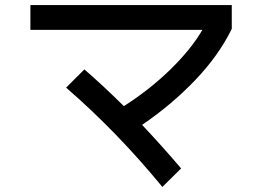

<svg xmlns="http://www.w3.org/2000/svg" viewBox="-20 -729 1040 758"><path d="M100 -709H895V-615Q843 -509 750 -412Q657 -315 541 -236Q622 -150 695 -64L621 9Q442 -209 241 -383L313 -455Q384 -394 469 -310Q571 -375 652.5 -454.5Q734 -534 779 -611H100Z"/></svg>

Font: IBM Plex Sans JP Medm
Style: Regular
Weight: 500
Designer: Mike Abbink; Paul van der Laan; Pieter van Rosmalen; Wujin Sim; Yejin Wi; Jinhee Kim; Boomi Park; Yona Kim; Kichan Ma
Foundry: Sandoll Inc.
Version: Version 1.002